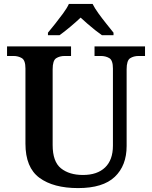

<svg xmlns="http://www.w3.org/2000/svg" viewBox="-20 -951 777 981"><path d="M379 10Q253 10 181.5 -42.5Q110 -95 110 -217V-601Q110 -643 91.5 -654Q73 -665 49 -665H16V-714H343V-665H310Q285 -665 267 -653.5Q249 -642 249 -597V-210Q249 -125 291.5 -91Q334 -57 404 -57Q477 -57 517 -95.5Q557 -134 557 -207V-601Q557 -643 538.5 -654Q520 -665 495 -665H463V-714H721V-665H688Q663 -665 645 -653.5Q627 -642 627 -597V-205Q627 -105 566.5 -47.5Q506 10 379 10ZM225 -784Q241 -803 261.5 -829Q282 -855 302 -882Q322 -909 332 -931H453Q464 -909 483.5 -882Q503 -855 524 -829Q545 -803 560 -784V-771H501Q485 -782 465.5 -797.5Q446 -813 426.5 -830Q407 -847 392 -861Q370 -840 339 -814Q308 -788 284 -771H225Z"/></svg>

Font: Noto Serif Khojki SemiBold
Style: Regular
Weight: 600
Version: Version 2.003